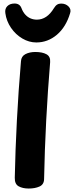

<svg xmlns="http://www.w3.org/2000/svg" viewBox="-20 -1070 427 1107"><path d="M100.9 -716.9Q102.7 -745.7 126.8 -758Q150.9 -770.3 183.4 -770.3Q224.2 -770.3 247.9 -757.2Q271.7 -744.1 269.1 -712Q255.4 -547.9 246.4 -375.5Q237.4 -203.1 234.2 -37.2Q233.4 -6.1 207.7 5.4Q181.9 17 145.4 17Q111.1 17 87.8 4.3Q64.4 -8.4 65.2 -45.2Q68.4 -204.7 77.4 -376.8Q86.4 -548.9 100.9 -716.9ZM189.4 -825.2Q147.6 -825.2 108.9 -847.9Q70.2 -870.7 43.6 -909.4Q17 -948.2 10.8 -994.1Q7 -1019.3 22.2 -1034.5Q37.4 -1049.7 63.9 -1049.7Q93.7 -1049.7 103.8 -1023.1Q112.1 -1000.7 125.8 -985.8Q139.4 -970.9 156.4 -963.8Q173.4 -956.7 192.6 -956.7Q221.6 -956.7 246.2 -973.2Q270.8 -989.7 291.1 -1023.1Q299.4 -1037 309.2 -1043.2Q318.9 -1049.4 332.3 -1049.4Q358.7 -1049.4 375.2 -1032.7Q391.7 -1015.9 384.3 -994.1Q360.1 -913.7 307.8 -869.4Q255.4 -825.2 189.4 -825.2Z"/></svg>

Font: Playpen Sans
Style: Regular
Weight: 400
Designer: Laura Meseguer, Veronika Burian, José Scaglione, Kostas Bartsokas, Vera Evstafieva, Tom Grace, Yorlmar Campos
Foundry: TypeTogether
Version: Version 2.000